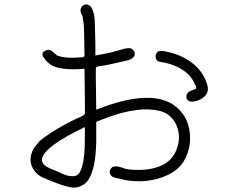

<svg xmlns="http://www.w3.org/2000/svg" viewBox="-20 -839 1040 862"><path d="M798.8 -330.1Q828.1 -292 832.5 -237.3Q836.9 -182.6 816.4 -137.7Q795.9 -87.9 747.6 -61Q699.2 -34.2 640.6 -27.3Q579.1 -20.5 518.6 -36.1Q516.6 -36.1 509.8 -38.1Q488.3 -42 481.4 -47.9Q477.5 -51.8 475.6 -55.7Q469.7 -65.4 474.6 -76.2V-75.2Q480.5 -94.7 505.9 -91.8Q511.7 -91.8 526.4 -86.9Q540 -82 543.9 -81.1Q563.5 -76.2 602.5 -76.2Q663.1 -76.2 709 -97.7Q758.8 -122.1 776.4 -178.2Q793.9 -234.4 768.6 -284.2Q746.1 -328.1 698.2 -340.8Q649.4 -352.5 592.8 -345.2Q536.1 -337.9 467.8 -313.5Q440.4 -303.7 412.1 -292V-212.9Q412.1 -188.5 411.1 -180.7Q407.2 -83 379.9 -37.1Q369.1 -18.6 353.5 -9.3Q337.9 0 322.8 2.4Q307.6 4.9 286.1 -0.5Q264.6 -5.9 250.5 -10.7Q236.3 -15.6 213.9 -24.4Q209 -26.4 202.6 -29.3Q196.3 -32.2 191.9 -33.7Q187.5 -35.2 184.6 -37.1Q147.5 -48.8 128.9 -81.1Q109.4 -114.3 122.1 -151.4Q127 -168 138.2 -182.1Q149.4 -196.3 157.2 -204.6Q165 -212.9 185.1 -226.6Q205.1 -240.2 210 -243.7Q214.8 -247.1 239.3 -261.7Q303.7 -298.8 339.8 -313.5Q351.6 -318.4 357.4 -323.2Q361.3 -327.1 361.3 -332Q361.3 -347.7 361.3 -365.2Q361.3 -391.6 359.4 -530.3Q272.5 -522.5 224.6 -540Q201.2 -548.8 181.6 -573.2Q173.8 -582 171.9 -588.9Q166 -606.4 190.4 -614.3Q203.1 -619.1 219.7 -604.5Q234.4 -590.8 236.3 -589.8H237.3Q254.9 -582 288.1 -580.1Q314.5 -579.1 349.6 -582Q354.5 -582 356.9 -585Q359.4 -587.9 359.4 -589.8Q358.4 -608.4 357.4 -703.1Q357.4 -714.8 355.5 -732.4Q353.5 -750 350.6 -765.6Q349.6 -767.6 345.7 -775.4Q342.8 -784.2 341.8 -788.1Q340.8 -792 342.8 -800.8Q345.7 -811.5 357.4 -816.9Q369.1 -822.3 379.9 -815.4Q391.6 -808.6 398.4 -787.1Q404.3 -766.6 404.8 -754.9Q405.3 -743.2 406.2 -720.7Q407.2 -694.3 408.2 -643.6Q408.2 -598.6 408.2 -589.8Q442.4 -595.7 482.4 -604.5Q485.4 -605.5 513.7 -613.3Q543.9 -623 558.6 -623Q573.2 -623 581.1 -610.4Q588.9 -597.7 581.1 -584Q577.1 -579.1 568.4 -574.2Q559.6 -569.3 550.8 -567.4Q452.1 -543.9 426.8 -542Q418.9 -541 416 -540Q414.1 -540 412.1 -537.1Q410.2 -534.2 410.2 -528.3V-489.3Q411.1 -389.6 412.1 -346.7Q701.2 -460.9 798.8 -330.1ZM361.3 -268.6Q180.7 -182.6 168.9 -127Q164.1 -101.6 200.2 -85Q206.1 -83 231 -71.8Q255.9 -60.5 272.5 -53.7Q289.1 -47.9 308.6 -47.9Q328.1 -48.8 336.9 -63.5Q357.4 -97.7 360.4 -180.7Q361.3 -230.5 361.3 -268.6ZM910.2 -459Q919.9 -428.7 899.4 -407.2Q878.9 -386.7 846.7 -382.8Q828.1 -380.9 820.8 -391.6Q813.5 -402.3 818.8 -415Q824.2 -427.7 839.8 -432.6Q856.4 -438.5 858.4 -439.5Q862.3 -441.4 859.4 -452.1Q858.4 -454.1 855.5 -460Q834 -511.7 775.4 -539.1Q744.1 -553.7 709 -559.6Q693.4 -561.5 688.5 -564.5Q679.7 -571.3 678.7 -584.5Q677.7 -597.7 687.5 -606Q697.3 -614.3 725.6 -607.4Q792 -594.7 841.8 -557.1Q891.6 -519.5 910.2 -459Z"/></svg>

Font: irohamaru Light
Style: Regular
Weight: 200
Designer: [Source Han Sans]
Ryoko NISHIZUKA  (kana & ideographs); Paul D. Hunt (Latin, Greek & Cyrillic); Wenlong ZHANG  (bopomofo
Version: Version 1.01